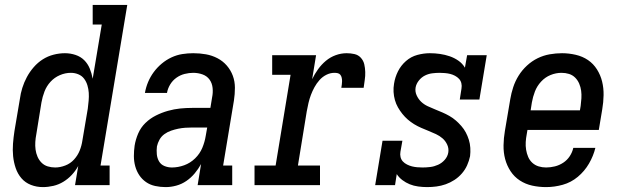

<svg xmlns="http://www.w3.org/2000/svg" viewBox="-20 -755 2540 783"><path d="M155 8Q129 8 106 -1Q83 -10 67.5 -28Q52 -46 44 -69.5Q36 -93 33.5 -118Q31 -143 33 -169Q35 -195 39 -221L61 -351Q64 -374 71 -396.5Q78 -419 89.5 -440.5Q101 -462 117.5 -481Q134 -500 154.5 -513Q175 -526 198.5 -532Q222 -538 245 -538Q267 -538 288 -531Q309 -524 323.5 -509.5Q338 -495 346 -475.5Q354 -456 358 -434L395 -655H358V-735H499L390 -80H427V0H286L299 -78Q288 -58 272.5 -41.5Q257 -25 238 -13.5Q219 -2 197.5 3Q176 8 155 8ZM205 -72Q225 -72 246 -80Q267 -88 282 -104.5Q297 -121 305 -141Q313 -161 316 -182L338 -312Q340 -328 341.5 -344.5Q343 -361 342 -376.5Q341 -392 336.5 -407Q332 -422 323 -434Q314 -446 299.5 -452Q285 -458 269 -458Q246 -458 224 -448.5Q202 -439 186 -421.5Q170 -404 161.5 -382Q153 -360 149 -337L128 -207Q125 -192 124 -176Q123 -160 125 -145Q127 -130 133 -116Q139 -102 149.5 -91.5Q160 -81 174.5 -76.5Q189 -72 205 -72Q205 -72 205 -72Q205 -72 205 -72Z M656 8H655Q655 8 655 8Q655 8 655 8Q634 8 613 3.5Q592 -1 575.5 -12.5Q559 -24 548 -40.5Q537 -57 531.5 -77Q526 -97 526 -118.5Q526 -140 529 -161Q533 -186 543.5 -210.5Q554 -235 573 -253.5Q592 -272 616 -284Q640 -296 665 -303Q690 -310 714.5 -312.5Q739 -315 764 -315H838L845 -358Q849 -377 847 -396.5Q845 -416 834.5 -430.5Q824 -445 806 -451.5Q788 -458 768 -458Q751 -458 733 -453.5Q715 -449 699.5 -438Q684 -427 674 -410.5Q664 -394 661 -376H571Q575 -399 584 -420.5Q593 -442 607 -461Q621 -480 639.5 -495.5Q658 -511 679.5 -521Q701 -531 723.5 -534.5Q746 -538 768 -538Q795 -538 820 -533.5Q845 -529 867 -517.5Q889 -506 905 -487.5Q921 -469 929.5 -446Q938 -423 938 -397Q938 -371 934 -345L890 -80H927V0H786L800 -86Q789 -66 774 -48Q759 -30 740 -17Q721 -4 699 2Q677 8 656 8ZM681 -72Q706 -72 731 -81Q756 -90 775.5 -109Q795 -128 805 -152Q815 -176 819 -201L825 -235H764Q750 -235 735.5 -234Q721 -233 706.5 -230Q692 -227 677.5 -222Q663 -217 650.5 -208Q638 -199 630.5 -185.5Q623 -172 620 -158Q618 -142 619.5 -126Q621 -110 628.5 -97Q636 -84 650.5 -78Q665 -72 681 -72Z M1018 0V-80H1104L1165 -450H1090V-530H1269L1253 -432Q1263 -453 1277 -472.5Q1291 -492 1309 -507Q1327 -522 1349 -530Q1371 -538 1394 -538Q1410 -538 1425.5 -534.5Q1441 -531 1451.5 -519.5Q1462 -508 1465.5 -493Q1469 -478 1469.5 -461.5Q1470 -445 1467.5 -429Q1465 -413 1463 -397H1372Q1373 -404 1374 -410.5Q1375 -417 1375 -424Q1375 -431 1373.5 -438Q1372 -445 1368 -450Q1364 -455 1357.5 -456.5Q1351 -458 1344 -458Q1327 -458 1311 -450Q1295 -442 1283 -428.5Q1271 -415 1262.5 -399.5Q1254 -384 1248 -368Q1242 -352 1238 -335Q1234 -318 1231 -301L1195 -80H1285V0Z M1722 8Q1704 8 1685.5 5.5Q1667 3 1651 -3.5Q1635 -10 1621 -20.5Q1607 -31 1598 -45L1591 0H1510L1540 -181H1621L1613 -136Q1611 -125 1613.5 -114.5Q1616 -104 1623 -96.5Q1630 -89 1640 -84Q1650 -79 1660 -76.5Q1670 -74 1681 -73Q1692 -72 1703 -72Q1719 -72 1735 -74Q1751 -76 1766.5 -83Q1782 -90 1793.5 -103Q1805 -116 1808 -132Q1811 -149 1804 -164.5Q1797 -180 1785 -190.5Q1773 -201 1758 -208Q1743 -215 1728 -221Q1713 -227 1698 -233.5Q1683 -240 1669 -248.5Q1655 -257 1643 -267.5Q1631 -278 1621 -290.5Q1611 -303 1603 -317Q1595 -331 1590.5 -347Q1586 -363 1585 -380Q1584 -397 1587 -414Q1591 -440 1603 -464Q1615 -488 1635.5 -506Q1656 -524 1682 -531Q1708 -538 1733 -538Q1754 -538 1774.5 -535Q1795 -532 1814 -525.5Q1833 -519 1849.5 -507.5Q1866 -496 1876 -479L1885 -530H1965L1935 -349H1855L1862 -394Q1864 -405 1861.5 -415.5Q1859 -426 1852 -433.5Q1845 -441 1835.5 -446Q1826 -451 1816 -453.5Q1806 -456 1794.5 -457Q1783 -458 1773 -458Q1758 -458 1742.5 -456Q1727 -454 1713 -447Q1699 -440 1688.5 -427Q1678 -414 1675 -399Q1672 -382 1679 -366.5Q1686 -351 1697.5 -340Q1709 -329 1724 -322Q1739 -315 1754 -309Q1769 -303 1784 -296.5Q1799 -290 1813 -282Q1827 -274 1839 -263.5Q1851 -253 1861.5 -241Q1872 -229 1879.5 -215Q1887 -201 1892 -185Q1897 -169 1898 -152Q1899 -135 1897 -118Q1893 -99 1885 -81Q1877 -63 1863.5 -47.5Q1850 -32 1833 -21Q1816 -10 1797.5 -3.5Q1779 3 1760 5.5Q1741 8 1722 8Z M2207 8Q2178 8 2150.5 2Q2123 -4 2100 -19Q2077 -34 2062 -57Q2047 -80 2040 -106.5Q2033 -133 2033.5 -162.5Q2034 -192 2039 -221L2061 -351Q2065 -375 2073 -399.5Q2081 -424 2095 -446.5Q2109 -469 2129 -487.5Q2149 -506 2172.5 -517.5Q2196 -529 2221.5 -533.5Q2247 -538 2272 -538Q2300 -538 2328 -531.5Q2356 -525 2378 -510Q2400 -495 2414.5 -472Q2429 -449 2435.5 -422.5Q2442 -396 2441.5 -367Q2441 -338 2436 -309L2422 -225H2131L2128 -207Q2125 -192 2124 -176Q2123 -160 2125.5 -144.5Q2128 -129 2134 -115Q2140 -101 2151 -91Q2162 -81 2176.5 -76.5Q2191 -72 2207 -72Q2225 -72 2243 -76.5Q2261 -81 2277 -91.5Q2293 -102 2303.5 -118Q2314 -134 2318 -152H2408Q2400 -119 2382 -88Q2364 -57 2336.5 -34Q2309 -11 2275 -1.5Q2241 8 2207 8ZM2144 -305H2345L2348 -323Q2350 -338 2351 -354Q2352 -370 2350 -385Q2348 -400 2342 -414Q2336 -428 2325.5 -438.5Q2315 -449 2300.5 -453.5Q2286 -458 2270 -458Q2270 -458 2270 -458Q2270 -458 2270 -458Q2247 -458 2225 -449Q2203 -440 2186.5 -422Q2170 -404 2161.5 -382Q2153 -360 2149 -337Z"/></svg>

Font: Iosevka Slab Medium Oblique
Style: Regular
Weight: 500
Italic angle: -9°
Monospace: yes
Designer: Belleve Invis
Foundry: Belleve Invis
Version: Version 11.1.1; ttfautohint (v1.8.3)